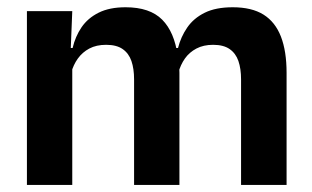

<svg xmlns="http://www.w3.org/2000/svg" viewBox="-20 -522 880 542"><path d="M660.5 0V-298Q660.5 -328 653 -349.8Q645.5 -371.5 628.2 -383.5Q611 -395.5 581.5 -395.5Q554.5 -395.5 534.5 -385Q514.5 -374.5 502 -356.8Q489.5 -339 483.5 -316.5L469.5 -386.5H482.5Q490.5 -418 508.5 -444.2Q526.5 -470.5 557.8 -486Q589 -501.5 637 -501.5Q690.5 -501.5 723.8 -480.8Q757 -460 773 -418.8Q789 -377.5 789 -316.5V0ZM56 0V-490.5H184L179 -366L184 -360.5V0ZM358.5 0V-298Q358.5 -328 351 -349.8Q343.5 -371.5 326.2 -383.5Q309 -395.5 279.5 -395.5Q252 -395.5 232.2 -385Q212.5 -374.5 199.8 -356.8Q187 -339 181 -316.5L161 -386.5H185Q192.5 -419 210.2 -445Q228 -471 258.5 -486.2Q289 -501.5 334.5 -501.5Q403 -501.5 437.8 -466.5Q472.5 -431.5 481.5 -364.5Q483.5 -354.5 485 -341.2Q486.5 -328 486.5 -316.5V0Z"/></svg>

Font: Anek Odia SemiBold
Style: Regular
Weight: 600
Version: Version 1.003